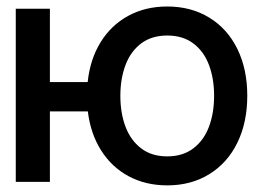

<svg xmlns="http://www.w3.org/2000/svg" viewBox="-20 -557 824 588"><path d="M132.8 -305.7H248.5Q255.9 -375.5 288.1 -427.7Q320.3 -480 372.8 -508.5Q425.3 -537.1 492.2 -537.1Q565.4 -537.1 621.1 -502.9Q676.8 -468.8 707 -407Q737.3 -345.2 737.3 -263.7Q737.3 -182.1 707 -120.1Q676.8 -58.1 621.1 -23.7Q565.4 10.7 492.2 10.7Q426.3 10.7 374.3 -17.1Q322.3 -44.9 289.8 -96.2Q257.3 -147.5 249 -215.8H132.8V0H28.3V-530.3H132.8ZM635.7 -263.7Q635.7 -315.9 620.1 -357.7Q604.5 -399.4 572.3 -423.8Q540 -448.2 492.2 -448.2Q444.3 -448.2 412.1 -423.8Q379.9 -399.4 364.3 -357.7Q348.6 -315.9 348.6 -263.7Q348.6 -210.9 364.3 -169.2Q379.9 -127.4 412.1 -102.8Q444.3 -78.1 492.2 -78.1Q540 -78.1 572.3 -102.8Q604.5 -127.4 620.1 -169.2Q635.7 -210.9 635.7 -263.7Z"/></svg>

Font: Pretendard JP Medium
Style: Regular
Weight: 500
Designer: Base glyphs from Inter by Rasmus Andersson; Hangeul glyphs from Noto Sans CJK(Source Han Sans) by Jang Soo-young and Kan
Foundry: Kil Hyung-jin
Version: Version 1.309